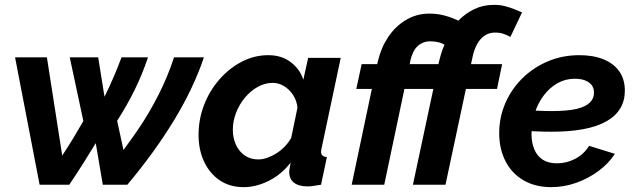

<svg xmlns="http://www.w3.org/2000/svg" viewBox="-20 -760 2609 790"><path d="M42 -524H173L236 -120Q260 -156 281.5 -191.5Q303 -227 323 -262L267 -524H384L410 -362Q430 -402 447.5 -443Q465 -484 480 -524H589Q565 -453 534 -390Q503 -327 462 -263L488 -143Q520 -186 546 -224Q572 -262 593 -298Q614 -334 632 -369.5Q650 -405 666 -443Q682 -481 696 -524H819Q775 -394 694.5 -262.5Q614 -131 504 0H403L374 -171Q348 -128 321 -85.5Q294 -43 265 0H143Z M983 10Q925 10 883.5 -18.5Q842 -47 819.5 -95.5Q797 -144 797 -205Q797 -270 820 -329Q843 -388 883.5 -434Q924 -480 975.5 -506.5Q1027 -533 1084 -533Q1138 -533 1176 -504.5Q1214 -476 1228 -432L1248 -522H1382L1304 -154Q1303 -149 1302 -144.5Q1301 -140 1301 -136Q1301 -115 1325 -114L1301 0Q1283 3 1269.5 5Q1256 7 1246 7Q1210 7 1190 -8Q1170 -23 1170 -53Q1170 -57 1171 -62.5Q1172 -68 1173 -75.5Q1174 -83 1176 -91Q1138 -42 1086 -16Q1034 10 983 10ZM1043 -104Q1060 -104 1079 -110.5Q1098 -117 1116.5 -128.5Q1135 -140 1151 -156.5Q1167 -173 1178 -192L1204 -317Q1201 -346 1186 -369Q1171 -392 1149 -405.5Q1127 -419 1102 -419Q1070 -419 1040.5 -402.5Q1011 -386 988 -358.5Q965 -331 951.5 -296.5Q938 -262 938 -226Q938 -192 951 -164Q964 -136 987.5 -120Q1011 -104 1043 -104Z M1427 0 1510 -394H1446L1468 -496H1532L1535 -509Q1548 -564 1577.5 -608Q1607 -652 1650.5 -678Q1694 -704 1747 -704Q1780 -704 1809.5 -696Q1839 -688 1866 -675Q1895 -705 1931.5 -722.5Q1968 -740 2013 -740Q2037 -740 2056.5 -735Q2076 -730 2094 -723Q2112 -716 2128 -709L2080 -608Q2068 -615 2052.5 -620.5Q2037 -626 2017 -626Q1992 -626 1973.5 -613Q1955 -600 1943.5 -579Q1932 -558 1926 -533L1918 -496H2046L2025 -394H1897L1813 0H1679L1763 -394H1644L1561 0ZM1666 -496H1784Q1788 -515 1794.5 -537Q1801 -559 1809 -576Q1796 -584 1780 -587Q1764 -590 1750 -590Q1733 -590 1719.5 -584Q1706 -578 1696 -568Q1686 -558 1679.5 -543.5Q1673 -529 1669 -513Z M2248 10Q2182 10 2133.5 -18.5Q2085 -47 2059.5 -97.5Q2034 -148 2034 -212Q2034 -277 2059 -335Q2084 -393 2129 -437.5Q2174 -482 2234 -507.5Q2294 -533 2364 -533Q2421 -533 2463 -516Q2505 -499 2528 -466.5Q2551 -434 2551 -387Q2551 -304 2475.5 -261Q2400 -218 2249 -218Q2219 -218 2184 -219.5Q2149 -221 2108 -225L2125 -309Q2161 -306 2191 -304.5Q2221 -303 2250 -303Q2315 -303 2352.5 -312Q2390 -321 2407 -338Q2424 -355 2424 -378Q2424 -398 2414 -410.5Q2404 -423 2386.5 -429.5Q2369 -436 2345 -436Q2306 -436 2273.5 -417.5Q2241 -399 2217 -367Q2193 -335 2180 -294Q2167 -253 2167 -207Q2167 -173 2178.5 -145.5Q2190 -118 2213 -103Q2236 -88 2272 -88Q2312 -88 2347.5 -107Q2383 -126 2404 -160L2510 -127Q2484 -87 2442 -56Q2400 -25 2350 -7.5Q2300 10 2248 10Z"/></svg>

Font: Raleway Thin
Style: Bold Italic
Weight: 700
Italic angle: -12°
Version: Version 4.026